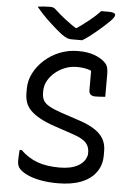

<svg xmlns="http://www.w3.org/2000/svg" viewBox="-63 -995 725 1057"><g transform="rotate(5 300.0 -466.5)"><path d="M346 -719Q398 -719 435.5 -705.5Q473 -692 495 -670Q508 -658 512 -642Q516 -626 516 -609Q516 -589 516 -567Q516 -545 516 -523.5Q516 -502 516 -481Q503 -480 489.5 -479Q476 -478 462 -478Q444 -478 435 -486Q426 -494 426 -511Q426 -535 426 -553Q426 -571 426 -585.5Q426 -600 426 -614Q426 -628 424 -644L449 -603Q430 -618 404 -624.5Q378 -631 346 -631Q312 -631 281.5 -619Q251 -607 226.5 -586.5Q202 -566 187.5 -539.5Q173 -513 173 -484V-471Q173 -450 181.5 -433Q190 -416 214 -402Q238 -388 282 -373L375 -342Q419 -328 450 -311.5Q481 -295 500 -275.5Q519 -256 527.5 -233Q536 -210 536 -182V-158Q536 -105 507.5 -65.5Q479 -26 426 -5Q373 16 296 16Q249 16 207.5 9Q166 2 134.5 -11.5Q103 -25 85 -43Q77 -51 73 -62Q69 -73 69 -88Q69 -99 69.5 -109Q70 -119 70.5 -129Q71 -139 72 -149H83Q124 -109 175 -90Q226 -71 299 -71Q363 -71 402 -93.5Q441 -116 449 -156V-172Q448 -193 438 -209.5Q428 -226 406 -239Q384 -252 346 -264L254 -295Q204 -312 170.5 -330.5Q137 -349 117.5 -369Q98 -389 90 -412.5Q82 -436 82 -464V-489Q82 -533 103 -574Q124 -615 160.5 -648Q197 -681 244.5 -700Q292 -719 346 -719ZM362 -780Q355 -780 344 -780Q333 -780 322.5 -780Q312 -780 304 -780Q291 -780 280 -784Q269 -788 247 -803Q235 -812 217 -827.5Q199 -843 179 -861.5Q159 -880 139 -901Q119 -922 102 -943Q117 -945 134.5 -946.5Q152 -948 170 -948Q183 -948 190.5 -944.5Q198 -941 208 -931Q228 -912 260.5 -886.5Q293 -861 345 -828L289 -844Q306 -844 322.5 -844Q339 -844 355 -844L301 -827Q355 -863 392 -893Q429 -923 453 -949H494Q508 -949 516 -947Q524 -945 527.5 -942Q531 -939 531 -934Q531 -929 526.5 -921Q522 -913 506 -897Q493 -884 475 -868Q457 -852 437.5 -835.5Q418 -819 398.5 -804.5Q379 -790 362 -780Z"/></g></svg>

Font: Rec Mono Semicasual
Style: Regular
Weight: 400
Version: Version 1.085; ttfautohint (v1.8.4.7-5d5b)